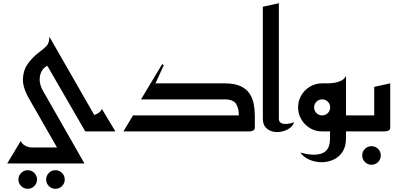

<svg xmlns="http://www.w3.org/2000/svg" viewBox="-20 -820 2480 1198"><path d="M326 358Q302 358 285 341Q268 324 268 300Q268 276 285 259Q302 242 326 242Q350 242 367 259Q384 276 384 300Q384 324 367 341Q350 358 326 358ZM153 358Q129 358 112 341Q95 324 95 300Q95 276 112 259Q129 242 153 242Q177 242 194 259Q211 276 211 300Q211 324 194 341Q177 358 153 358Z M393 200 162 -203Q121 -274 123 -328Q125 -382 154 -422.5Q183 -463 223 -493Q254 -516 271 -534Q288 -552 288 -591L627 0H512L275 -410Q238 -390 229.5 -345.5Q221 -301 249 -252L507 200ZM525 0 495 -100H548Q566 -100 586 -110Q606 -120 616 -140L700 0ZM25 200 109 60Q119 80 139 90Q159 100 177 100H380L440 200Z M750 0 810 -100H1470Q1471 -142 1453.5 -171Q1436 -200 1380 -200H860L992 -420L1002 -413L950 -300H1380Q1442 -300 1479.5 -283Q1517 -266 1536.5 -237Q1556 -208 1563 -172Q1570 -136 1570 -97.5Q1570 -59 1570 -23Q1570 -11 1560 -6Q1550 -1 1540 -0.5Q1530 0 1530 0Z M1815 -58Q1809 -36 1787.5 -20.5Q1766 -5 1737.5 1Q1709 7 1682.5 1Q1656 -5 1638 -24.5Q1620 -44 1620 -80V-778L1720 -800V-80Q1720 -62 1731 -54.5Q1742 -47 1758 -46.5Q1774 -46 1790 -50Q1806 -54 1815 -58Z M1988 0 2038 -100H2235V0ZM1854 132Q1911 147 1947.5 145Q1984 143 2004 129Q2024 115 2031.5 94Q2039 73 2039 52V-128L2139 -150V42Q2139 95 2116.5 128.5Q2094 162 2058 177.5Q2022 193 1982.5 192Q1943 191 1908.5 175.5Q1874 160 1854 132ZM2139 -150 1990 -300Q2003 -300 2024 -300Q2045 -300 2067.5 -303.5Q2090 -307 2109.5 -317Q2129 -327 2139 -346ZM1990 0Q1949 0 1915 -20Q1881 -40 1860.5 -74.5Q1840 -109 1840 -150Q1840 -192 1860.5 -226Q1881 -260 1915 -280Q1949 -300 1990 -300Q2031 -300 2065 -280Q2099 -260 2119 -226Q2139 -192 2139 -150Q2139 -109 2119 -74.5Q2099 -40 2065 -20Q2031 0 1990 0ZM1990 -100Q2011 -100 2025.5 -114.5Q2040 -129 2040 -150Q2040 -171 2025.5 -185.5Q2011 -200 1990 -200Q1969 -200 1954.5 -185.5Q1940 -171 1940 -150Q1940 -129 1954.5 -114.5Q1969 -100 1990 -100Z M2298 208Q2274 208 2257 191Q2240 174 2240 150Q2240 126 2257 109Q2274 92 2298 92Q2322 92 2339 109Q2356 126 2356 150Q2356 174 2339 191Q2322 208 2298 208Z M2195 0V-100H2315V-278L2415 -300V-23Q2415 -11 2405 -6Q2395 -1 2385 -0.5Q2375 0 2375 0Z"/></svg>

Font: Reem Kufi Fun
Style: Regular
Weight: 400
Designer: Khaled Hosny
Version: Version 1.005